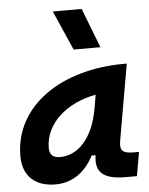

<svg xmlns="http://www.w3.org/2000/svg" viewBox="-56 -841 697 896"><g transform="rotate(-5 293.0 -392.5)"><path d="M168.9 10.3C244.6 10.3 307.6 -32.2 347.2 -109.4H365.2C358.9 -54.2 363.8 4.9 496.1 4.9H549.3L568.8 -106.9H545.4C491.7 -106.9 478 -120.6 485.8 -166.5L547.9 -522.5H535.6C239.3 -522.5 15.6 -370.1 15.6 -135.3C15.6 -43 71.3 10.3 168.9 10.3ZM200.7 -115.2C166.5 -115.2 150.9 -129.9 150.9 -162.1C150.9 -275.4 252.4 -365.2 390.6 -390.6L379.4 -325.7C356 -191.4 286.1 -115.2 200.7 -115.2ZM306.6 -609.4H432.1L360.4 -794.9H225.1Z"/></g></svg>

Font: Cascadia Mono NF
Style: Bold Italic
Weight: 700
Italic angle: -10°
Monospace: yes
Designer: Aaron Bell
Foundry: Saja Typeworks
Version: Version 2404.023